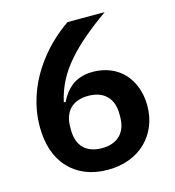

<svg xmlns="http://www.w3.org/2000/svg" viewBox="-106 -788 812 890"><g transform="rotate(-15 300.0 -343.0)"><path d="M303 12C223 12 160 -15 116 -63C72 -110 49 -178 49 -262C49 -362 82 -452 130 -526C178 -600 240 -658 299 -698H477C394 -639 330 -586 282 -530C233 -474 202 -415 186 -344L194 -342C207 -369 225 -394 250 -414C275 -433 308 -445 352 -445C409 -445 461 -425 498 -387C534 -349 556 -294 556 -229C556 -158 531 -99 487 -56C443 -13 380 12 303 12ZM303 -92C376 -92 421 -134 421 -210V-225C421 -301 376 -343 303 -343C228 -343 185 -301 185 -225V-210C185 -134 228 -92 303 -92Z"/></g></svg>

Font: Plexus Sans SemiBold
Style: Regular
Weight: 600
Version: Version 2.001;PS 002.001;hotconv 1.0.70;makeotf.lib2.5.58329